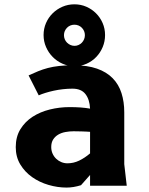

<svg xmlns="http://www.w3.org/2000/svg" viewBox="-20 -861 690 890"><path d="M567.5 0H397.5V-50L355.5 -2.5Q338 3 320.8 5.8Q303.5 8.5 288.5 8.5Q247 8.5 205 -3.8Q163 -16 129.2 -39.8Q95.5 -63.5 74.2 -98.5Q53 -133.5 53 -179Q53 -227 74.5 -262Q96 -297 131.2 -319.8Q166.5 -342.5 211 -353.5Q255.5 -364.5 302 -364.5Q330.5 -364.5 354 -362.8Q377.5 -361 397.5 -357.5Q395.5 -400 376 -425Q356.5 -450 316 -450Q294 -450 271.8 -447.5Q249.5 -445 229 -440.5Q208.5 -436 190.8 -430.5Q173 -425 159.5 -419L112.5 -511.5Q135.5 -522 156.8 -530.8Q178 -539.5 201.8 -545.8Q225.5 -552 254 -555.2Q282.5 -558.5 321 -558.5Q385 -558.5 429.8 -542.8Q474.5 -527 502.5 -498.2Q530.5 -469.5 543.2 -429.2Q556 -389 556 -340.5V-100ZM397.5 -250Q390 -250.5 380 -251Q370 -251.5 359.5 -251.8Q349 -252 338.8 -252.2Q328.5 -252.5 321 -252.5Q302 -252.5 283.2 -249Q264.5 -245.5 250 -237Q235.5 -228.5 226.5 -214.5Q217.5 -200.5 217.5 -179.5Q217.5 -162.5 223.8 -148.8Q230 -135 240.5 -125Q251 -115 264.5 -109.5Q278 -104 292.5 -104Q321 -104 347 -116.5Q373 -129 397.5 -150ZM325 -841Q354.5 -841 380.2 -829.8Q406 -818.5 425.2 -799.2Q444.5 -780 455.8 -754Q467 -728 467 -698.5Q467 -669 456 -642.8Q445 -616.5 426 -596.8Q407 -577 381.2 -565.5Q355.5 -554 326 -554Q296.5 -554 270.2 -565.5Q244 -577 224.5 -596.8Q205 -616.5 193.5 -642.8Q182 -669 182 -698.5Q182 -728 193.2 -754Q204.5 -780 224 -799.2Q243.5 -818.5 269.5 -829.8Q295.5 -841 325 -841ZM325.5 -648.5Q335.5 -648.5 344.2 -652.5Q353 -656.5 359.5 -663.2Q366 -670 369.8 -679Q373.5 -688 373.5 -698Q373.5 -708 369.8 -716.8Q366 -725.5 359.5 -732.2Q353 -739 344 -742.8Q335 -746.5 325 -746.5Q315 -746.5 306 -742.8Q297 -739 290.5 -732.2Q284 -725.5 280.2 -716.8Q276.5 -708 276.5 -698Q276.5 -688 280.2 -679Q284 -670 290.8 -663.2Q297.5 -656.5 306.5 -652.5Q315.5 -648.5 325.5 -648.5Z"/></svg>

Font: B612 Mono
Style: Bold
Weight: 700
Version: Version 1.005